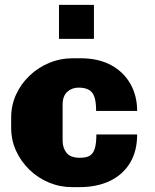

<svg xmlns="http://www.w3.org/2000/svg" viewBox="-20 -761 640 791"><path d="M278 10Q227 10 181.5 -9Q136 -28 101 -62Q66 -96 46 -140Q26 -184 26 -235V-276Q26 -327 46 -371Q66 -415 101.5 -449Q137 -483 183 -502Q229 -521 281 -521H311Q386 -521 438 -492.5Q490 -464 517.5 -415Q545 -366 545 -304H376Q376 -341 369 -361.5Q362 -382 346 -391Q330 -400 304 -400Q276 -400 257 -382.5Q238 -365 238 -330V-181Q238 -152 254 -131.5Q270 -111 309 -111Q335 -111 349.5 -119.5Q364 -128 370.5 -149Q377 -170 377 -207H545Q545 -138 515.5 -89.5Q486 -41 432.5 -15.5Q379 10 307 10ZM223 -601V-741H367V-601Z"/></svg>

Font: Chivo Mono Medium Black
Style: Regular
Weight: 900
Monospace: yes
Version: Version 1.008